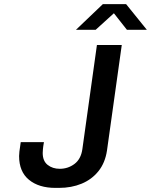

<svg xmlns="http://www.w3.org/2000/svg" viewBox="-20 -905 735 935"><path d="M250 10Q169 10 121 -29.5Q73 -69 73 -145Q73 -153 74.5 -167Q76 -181 81 -213H194Q190 -191 189 -178Q188 -165 188 -160Q188 -121 212 -102Q236 -83 271 -83Q311 -83 342.5 -106.5Q374 -130 381 -178L452 -686H573L501 -172Q492 -112 459.5 -71.5Q427 -31 377.5 -10.5Q328 10 267 10ZM350 -760 481 -885H594L695 -760H598L520 -859H555L446 -760Z"/></svg>

Font: Chivo Mono Medium
Style: Italic
Weight: 500
Italic angle: -8.05°
Monospace: yes
Designer: Hector Gatti
Foundry: Omnibus-Type
Version: Version 1.008